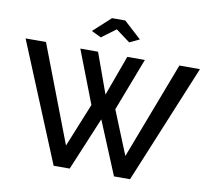

<svg xmlns="http://www.w3.org/2000/svg" viewBox="-95 -1023 1240 1131"><g transform="rotate(10 525.5 -458.0)"><path d="M439 -793 381 -821 485 -916H564L668 -821L609 -793L524 -856ZM454 -391 332 -707H438L525 -466L613 -707H718L597 -391L703 -130L924 -710H1047L754 0H658L526 -318L393 0H297L4 -710H126L348 -130Z"/></g></svg>

Font: Raleway
Style: Regular
Weight: 600
Designer: Matt McInerney, Pablo Impallari, Rodrigo Fuenzalida
Foundry: Matt McInerney, Pablo Impallari, Rodrigo Fuenzalida
Version: Version 1.000;PS 001.001;hotconv 1.0.56; ttfautohint (v1.5)